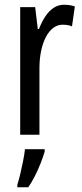

<svg xmlns="http://www.w3.org/2000/svg" viewBox="-20 -567 344 808"><path d="M249 -547Q260 -547 271.5 -545.5Q283 -544 295 -540L283 -456Q274 -460 264 -461.5Q254 -463 243 -463Q222 -463 204 -449.5Q186 -436 173 -411Q160 -386 153 -352.5Q146 -319 146 -280V0H65V-537H128L139 -445H144Q156 -476 171.5 -499Q187 -522 206.5 -534.5Q226 -547 249 -547ZM168 71Q161 95 150 122.5Q139 150 126 175.5Q113 201 99 221H53V210Q59 192 65.5 164.5Q72 137 77.5 109Q83 81 85 61H168Z"/></svg>

Font: Noto Sans Thai ExtraCondensed
Style: Regular
Weight: 400
Width: 2
Designer: Monotype Design Team
Foundry: Monotype Imaging Inc.
Version: Version 2.002